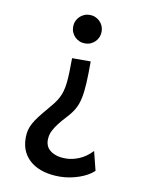

<svg xmlns="http://www.w3.org/2000/svg" viewBox="-84 -605 681 868"><g transform="rotate(10 256.5 -171.0)"><path d="M323.2 -478Q323.2 -464.4 318.1 -452.4Q313 -440.4 304.2 -431.6Q295.4 -422.9 283.4 -417.7Q271.5 -412.6 257.8 -412.6Q244.1 -412.6 232.2 -417.7Q220.2 -422.9 211.4 -431.6Q202.6 -440.4 197.5 -452.4Q192.4 -464.4 192.4 -478Q192.4 -491.7 197.5 -503.7Q202.6 -515.6 211.4 -524.4Q220.2 -533.2 232.2 -538.3Q244.1 -543.5 257.8 -543.5Q271.5 -543.5 283.4 -538.3Q295.4 -533.2 304.2 -524.4Q313 -515.6 318.1 -503.7Q323.2 -491.7 323.2 -478ZM405.3 146.5Q393.1 158.2 375.7 168Q358.4 177.7 337.9 184.8Q317.4 191.9 294.7 196Q272 200.2 249 200.2Q210 200.2 177 191.2Q144 182.1 119.9 163.8Q95.7 145.5 82 118.2Q68.4 90.8 68.4 53.7Q68.4 34.7 72.3 18.8Q76.2 2.9 85.2 -13.7Q94.2 -30.3 108.9 -49.3Q123.5 -68.4 144.5 -92.8Q159.2 -109.9 170.2 -124.3Q181.2 -138.7 188.7 -153.3Q196.3 -168 200.9 -184.3Q205.6 -200.7 208 -221.9Q210.4 -243.2 211.4 -271.2Q212.4 -299.3 212.4 -336.9H297.9Q297.9 -276.9 295.7 -235.8Q293.5 -194.8 287.1 -165.8Q280.8 -136.7 268.6 -115.5Q256.3 -94.2 236.8 -73.2Q213.4 -48.3 200 -30.3Q186.5 -12.2 179.4 1.7Q172.4 15.6 170.4 26.9Q168.5 38.1 168.5 48.8Q168.5 59.6 173.1 71.3Q177.7 83 188.7 92.5Q199.7 102.1 217.8 108.4Q235.8 114.7 262.7 114.7Q292 114.7 323.7 101.6Q355.5 88.4 383.3 59.1Z"/></g></svg>

Font: Andika FrenchTight
Style: Regular
Weight: 400
Designer: Victor Gaultney, Annie Olsen, Julie Remington, Don Collingsworth, Eric Hays, Becca Hirsbrunner
Foundry: SIL International
Version: Version 5.000 ; Dig1 Dig4Opn Dig7 LnSpcTght